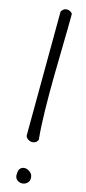

<svg xmlns="http://www.w3.org/2000/svg" viewBox="-129 -854 393 881"><g transform="rotate(15 67.5 -413.5)"><path d="M44.9 -39.1Q44.9 -58.6 55.2 -66.4Q65.4 -74.2 78.1 -72.3Q90.8 -70.3 101.6 -60.5Q112.3 -50.8 112.3 -35.2Q112.3 -18.6 101.1 -9.8Q89.8 -1 76.7 -1.5Q63.5 -2 53.2 -11.2Q43 -20.5 44.9 -39.1ZM45.9 -808.6Q53.7 -821.3 62.5 -824.2Q71.3 -827.1 79.1 -825.2Q86.9 -823.2 92.3 -818.8Q97.7 -814.5 98.6 -811.5Q98.6 -752 96.7 -673.3Q94.7 -594.7 93.8 -512.7Q92.8 -430.7 94.2 -352.5Q95.7 -274.4 101.6 -215.8Q97.7 -204.1 88.4 -199.7Q79.1 -195.3 69.8 -196.8Q60.5 -198.2 52.7 -204.1Q44.9 -210 43 -218.8Z"/></g></svg>

Font: Shadows Into Light Two
Style: Regular
Weight: 400
Designer: Kimberly Geswein
Foundry: Kimberly Geswein
Version: Version 1.003 2012